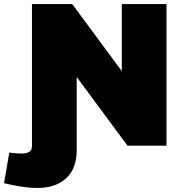

<svg xmlns="http://www.w3.org/2000/svg" viewBox="-75 -720 898 949"><path d="M110 209Q73 209 40 204Q7 199 -26 192L-55 185L-29 34L-15 36Q-5 37 7 38Q19 39 32 39Q55 39 69 31Q83 23 83 1V-700H282L525 -371H527V-700H748V0H555L306 -337H304V24Q304 113 252 161Q200 209 110 209Z"/></svg>

Font: REM Black
Style: Regular
Weight: 900
Designer: Octavio Pardo
Foundry: Ashler Design
Version: Version 1.005;gftools[0.9.28]